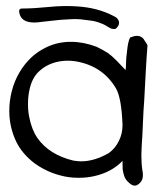

<svg xmlns="http://www.w3.org/2000/svg" viewBox="-20 -590 511 626"><path d="M404.3 -467.8Q417.5 -473.1 426.8 -473.1Q439.5 -473.1 447.8 -463.4Q452.6 -456.1 454.1 -453.6Q459 -447.3 460.9 -441.9L458 -402.3Q457 -393.6 455.6 -362.8Q455.1 -348.6 450.2 -262.2Q447.8 -234.4 445.8 -184.6Q444.3 -146 441.9 -111.8Q440.9 -93.3 440.9 -84.5Q440.9 -56.6 444.3 -34.2Q447.3 -21 444.8 -8.8Q442.4 2.4 431.2 10.7Q418 21 402.8 7.8Q387.7 -3.9 383.8 -20Q380.9 -29.8 379.9 -39.1Q379.4 -43.5 379.4 -65.4Q343.8 -28.3 286.6 -15.6Q263.2 -10.3 235.8 -10.3Q204.6 -10.3 176.3 -18.1Q129.9 -30.3 91.3 -58.6Q52.2 -88.9 33.2 -127.4Q10.3 -175.3 10.3 -228.5Q10.3 -246.1 12.2 -259.8Q21 -328.6 60.5 -378.9Q87.4 -413.1 123 -431.6Q158.2 -451.2 202.6 -453.6H211.9Q252 -453.6 294.9 -437.5Q312.5 -429.2 332 -417Q343.3 -409.2 359.9 -392.6Q361.8 -390.6 374.5 -377.2Q387.2 -363.8 389.2 -361.8Q390.6 -367.7 390.6 -374Q390.6 -398.9 394.5 -425.8Q397.5 -455.6 404.3 -467.8ZM107.4 -357.4Q83 -335 75.2 -293Q71.3 -273.9 71.3 -251Q71.3 -227.1 75.2 -209Q83 -168 101.6 -140.6Q140.1 -85.4 219.2 -66.4Q232.9 -64 244.6 -64Q287.6 -64 334.5 -90.8Q356.4 -106.4 368.2 -131.8Q379.4 -154.8 379.4 -180.7V-184.1Q376 -270.5 358.4 -301.3Q315.4 -375 226.6 -390.1Q215.3 -392.1 200.7 -392.1Q182.6 -392.1 164.1 -387.7Q130.9 -379.4 107.4 -357.4ZM229 -569.3Q298.8 -565.4 351.6 -537.1Q364.7 -531.7 368.2 -518.6Q369.6 -505.9 356.4 -495.6Q344.2 -494.1 334.5 -501Q320.3 -510.3 307.6 -514.6Q292 -521 275.4 -522.9Q251 -526.4 244.1 -526.9Q233.4 -527.8 225.6 -527.8Q223.1 -527.8 218 -527.6Q212.9 -527.3 210 -527.3Q182.6 -525.4 177.7 -525.4Q174.8 -524.9 145.5 -522Q131.8 -520.5 118.7 -519Q102.5 -516.6 91.8 -516.6Q48.8 -516.6 43 -548.3Q40.5 -560.5 48.3 -562Q51.3 -562.5 61.5 -562.5H68.4Q86.4 -562.5 127.9 -566.4Q169.4 -570.3 189.5 -570.3Q216.3 -570.3 229 -569.3Z"/></svg>

Font: Avessa
Style: Medium
Weight: 500
Designer: Arman Khorramak
Foundry: Arman Khorramak
Version: Version 1.000; ttfautohint (v1.8.1)